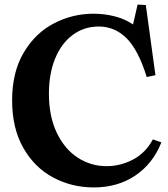

<svg xmlns="http://www.w3.org/2000/svg" viewBox="-20 -810 736 840"><path d="M389 -750Q437 -750 482 -738.5Q527 -727 562 -703L582 -790L618 -788L660 -481L622 -473Q585 -592 533.5 -643Q482 -694 412 -694Q348 -694 298.5 -657.5Q249 -621 221.5 -554.5Q194 -488 194 -400Q194 -301 228.5 -229Q263 -157 320.5 -120Q378 -83 446 -83Q507 -83 562 -112Q617 -141 648 -199L650 -200L686 -187Q649 -94 572 -42Q495 10 390 10Q294 10 212.5 -33.5Q131 -77 82 -163Q33 -249 33 -371Q33 -494 83.5 -579.5Q134 -665 215.5 -707.5Q297 -750 389 -750Z"/></svg>

Font: Minipax
Style: Bold
Weight: 600
Designer: Raphaël Ronot, Igor Stepanchenko (Cyrillic)
Foundry: steppetype
Version: Version 1.002